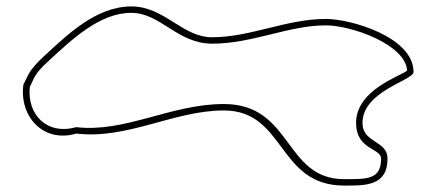

<svg xmlns="http://www.w3.org/2000/svg" viewBox="-20 -626 1360 598"><path d="M116 -450C65 -403 66 -385 53 -363C39 -267 112 -179 218 -210C377 -191 522 -282 677 -282C870 -282 843 -48 1052 -48C1117 -48 1187 -46 1187 -132C1187 -189 1109 -180 1109 -243C1109 -343 1268 -375 1268 -402C1268 -510 1074 -567 995 -567C872 -567 760 -510 641 -510C547 -510 493 -606 389 -606C279 -606 189 -517 116 -450ZM217 -230C126 -204 63 -270 73 -356C87 -381 83 -392 130 -435C204 -503 290 -586 389 -586C480 -586 532 -490 641 -490C767 -490 878 -547 995 -547C1074 -547 1243 -488 1248 -406C1226 -388 1089 -346 1089 -243C1089 -159 1167 -165 1167 -132C1167 -66 1122 -68 1052 -68C864 -68 892 -302 677 -302C512 -302 370 -212 217 -230Z"/></svg>

Font: CISF Camouflage Kit
Style: OuLn
Weight: 400
Designer: Robert Jablonski, Jasper
Foundry: Cannot Into Space Fonts
Version: Version 1.27